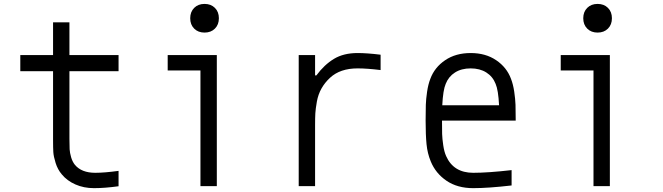

<svg xmlns="http://www.w3.org/2000/svg" viewBox="-20 -947 3373 977"><path d="M583.3 0.7Q513.7 10.4 458.3 10.4Q406.2 10.4 363.6 -8.5Q321 -27.3 294.3 -59.9Q273.4 -84.6 263 -117.8Q252.6 -151 251.3 -173.2Q250 -195.3 250 -234.4V-584.6H83.3V-666.7H250V-833.3H333.3V-666.7H583.3V-584.6H333.3V-240.9Q333.3 -205.1 334.3 -187.5Q335.3 -169.9 341.8 -147.1Q348.3 -124.3 361.3 -108.1Q395.2 -67.7 464.8 -67.7Q511.1 -67.7 583.3 -77.5Z M968.1 -906.9Q988.3 -927.1 1020.8 -927.1Q1053.4 -927.1 1073.6 -906.9Q1093.8 -886.7 1093.8 -854.2Q1093.8 -821.6 1073.6 -801.4Q1053.4 -781.2 1020.8 -781.2Q988.3 -781.2 968.1 -801.4Q947.9 -821.6 947.9 -854.2Q947.9 -886.7 968.1 -906.9ZM1000 0V-588.5H833.3V-666.7H1083.3V0Z M1799.5 -599Q1710.9 -599 1659.5 -551.4Q1632.8 -526.7 1615.9 -496.7Q1599 -466.8 1592.4 -430Q1585.9 -393.2 1584.6 -370.4Q1583.3 -347.7 1583.3 -309.2V0H1500V-666.7H1583.3V-563.2H1589.8Q1630.2 -617.8 1679.4 -647.5Q1728.5 -677.1 1799.5 -677.1Q1847.7 -677.1 1916.7 -668.6V-590.5Q1847.7 -599 1799.5 -599Z M2248 -520.2Q2234.4 -488.9 2230.5 -411.5H2519.5Q2515.6 -488.9 2502 -520.2Q2487.6 -557.3 2454.8 -578.1Q2421.9 -599 2375 -599Q2328.1 -599 2295.2 -578.1Q2262.4 -557.3 2248 -520.2ZM2580.1 -546.2Q2591.1 -518.2 2596.7 -480.5Q2602.2 -442.7 2603.2 -413.7Q2604.2 -384.8 2604.2 -333.3H2229.2Q2229.2 -289.1 2229.8 -265.3Q2230.5 -241.5 2235.4 -208.3Q2240.2 -175.1 2250 -153Q2287.8 -67.7 2388 -67.7Q2463.5 -67.7 2583.3 -81.4V-3.3Q2464.8 10.4 2388 10.4Q2307.3 10.4 2252 -27.3Q2196.6 -65.1 2171.9 -125.7Q2154.9 -166.7 2150.4 -213.5Q2145.8 -260.4 2145.8 -333.3Q2145.8 -384.8 2146.8 -413.7Q2147.8 -442.7 2153.3 -480.5Q2158.9 -518.2 2169.9 -546.2Q2191.4 -604.2 2245.1 -640.6Q2298.8 -677.1 2375 -677.1Q2451.2 -677.1 2504.9 -640.6Q2558.6 -604.2 2580.1 -546.2Z M2968.1 -906.9Q2988.3 -927.1 3020.8 -927.1Q3053.4 -927.1 3073.6 -906.9Q3093.8 -886.7 3093.8 -854.2Q3093.8 -821.6 3073.6 -801.4Q3053.4 -781.2 3020.8 -781.2Q2988.3 -781.2 2968.1 -801.4Q2947.9 -821.6 2947.9 -854.2Q2947.9 -886.7 2968.1 -906.9ZM3000 0V-588.5H2833.3V-666.7H3083.3V0Z"/></svg>

Font: Monoid
Style: Regular
Weight: 400
Width: 4
Monospace: yes
Designer: Andreas Larsen (@larsenwork)
Version: Version 0.61